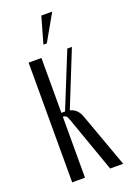

<svg xmlns="http://www.w3.org/2000/svg" viewBox="-129 -698 505 746"><g transform="rotate(-20 123.0 -325.0)"><path d="M111 -229Q106 -244 101 -248Q96 -252 89 -252H88V0H35V-495H88V-268H103L195 -495H214L122 -266Q136 -263 147.5 -252.5Q159 -242 166 -221L246 0H192ZM113 -541 144 -650H189L127 -541Z"/></g></svg>

Font: Moniqa Cond Heading
Style: Regular
Weight: 400
Width: 3
Designer: Rajesh Rajput
Foundry: Rajesh Rajput
Version: Version 1.000